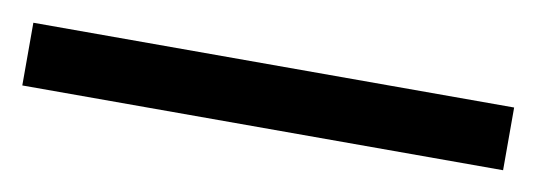

<svg xmlns="http://www.w3.org/2000/svg" viewBox="-28 -893 556 199"><g transform="rotate(10 250.0 -793.0)"><path d="M503 -760H-3V-826H503Z"/></g></svg>

Font: Noto Kufi Arabic
Style: Regular
Weight: 400
Designer: Monotype Design Team, David Williams, Khaled Hosny
Foundry: Google LLC
Version: Version 2.109; ttfautohint (v1.8.4.7-5d5b)